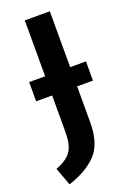

<svg xmlns="http://www.w3.org/2000/svg" viewBox="-163 -747 650 959"><g transform="rotate(-20 161.5 -268.0)"><path d="M319 -394H235V-691H102V-394H17V-292H102V-106C102 -14 85 26 -3 60L32 155C97 134 148 104 183 67C218 29 235 -27 235 -101V-292H319Z"/></g></svg>

Font: Fira Sans Medium
Style: Regular
Weight: 500
Designer: Carrois Corporate & Edenspiekermann AG
Foundry: Carrois Corporate GbR & Edenspiekermann AG
Version: Version 4.203